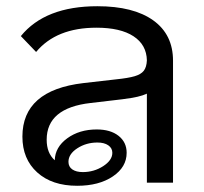

<svg xmlns="http://www.w3.org/2000/svg" viewBox="-20 -587 655 617"><path d="M536 -392V0H452V-286Q439 -280 421.5 -276Q404 -272 373 -268L271 -256Q130 -240 130 -138Q130 -95 156 -72Q157 -114 196 -142.5Q235 -171 291 -171Q335 -171 361 -150.5Q387 -130 387 -96Q387 -50 342.5 -20Q298 10 228 10Q147 10 99.5 -33Q52 -76 52 -148Q52 -297 248 -320L353 -332Q392 -336 412.5 -342Q433 -348 442 -359.5Q451 -371 452 -393Q451 -443 409 -470.5Q367 -498 290 -498Q161 -498 96 -420L47 -471Q125 -567 293 -567Q409 -567 472.5 -521.5Q536 -476 536 -392ZM200 -67Q200 -51 212.5 -42.5Q225 -34 246 -34Q282 -34 311.5 -53Q341 -72 341 -96Q341 -111 328 -120Q315 -129 293 -129Q257 -129 228.5 -110.5Q200 -92 200 -67Z"/></svg>

Font: KoHo Medium
Style: Regular
Weight: 500
Version: Version 1.000; ttfautohint (v1.6)